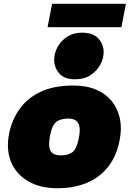

<svg xmlns="http://www.w3.org/2000/svg" viewBox="-20 -988 687 1017"><path d="M285 9Q191 9 127.5 -29Q64 -67 38 -132Q12 -197 28 -279Q42 -351 82.5 -409Q123 -467 193.5 -501Q264 -535 368 -535Q438 -535 489.5 -513Q541 -491 572.5 -451.5Q604 -412 615 -360Q626 -308 614 -247Q599 -165 555 -107.5Q511 -50 442.5 -20.5Q374 9 285 9ZM301 -165Q339 -165 362.5 -181Q386 -197 397 -254Q405 -293 401 -316Q397 -339 382 -349.5Q367 -360 341 -360Q303 -360 279.5 -343.5Q256 -327 245 -269Q238 -231 241.5 -208Q245 -185 260.5 -175Q276 -165 301 -165ZM378 -568Q320 -568 293.5 -599.5Q267 -631 267 -671Q267 -705 284.5 -738Q302 -771 335 -793Q368 -815 414 -815Q473 -815 501 -784Q529 -753 529 -712Q529 -678 511 -645Q493 -612 459.5 -590Q426 -568 378 -568ZM232 -844 256 -968H647L623 -844Z"/></svg>

Font: REM Black
Style: Italic
Weight: 900
Italic angle: -11°
Designer: Octavio Pardo
Foundry: Ashler Design
Version: Version 1.005;gftools[0.9.28]